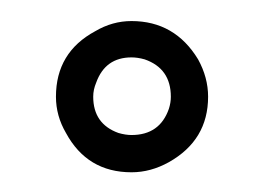

<svg xmlns="http://www.w3.org/2000/svg" viewBox="-20 -663 256 186"><path d="M34.2 -569.3Q34.2 -612.3 72.3 -632.8Q88.9 -642.6 107.4 -642.6Q149.4 -642.6 171.9 -605.5Q181.6 -587.9 181.6 -569.3Q181.6 -527.3 143.6 -505.9Q126 -496.1 107.4 -496.1Q64.5 -496.1 43.9 -534.2Q34.2 -550.8 34.2 -569.3ZM70.3 -569.3Q70.3 -543 94.7 -534.2Q101.6 -532.2 107.4 -532.2Q134.8 -532.2 143.6 -557.6Q145.5 -563.5 145.5 -569.3Q145.5 -596.7 120.1 -605.5Q113.3 -607.4 107.4 -607.4Q82 -607.4 73.2 -583Q70.3 -576.2 70.3 -569.3Z"/></svg>

Font: Post No Bills Colombo
Style: Regular
Weight: 400
Designer: Kosala Senevirathne, Siva Puranthara, Lasantha Premarathna, Tharique Azeez
Foundry: Mooniak
Version: Version 1.220 ; ttfautohint (v1.6)